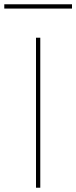

<svg xmlns="http://www.w3.org/2000/svg" viewBox="-56 -876 356 896"><path d="M112 0V-700H132V0ZM-36 -836V-856H280V-836Z"/></svg>

Font: Georama Extended Thin
Style: Regular
Weight: 100
Width: 7
Designer: Jean-Baptiste Levee
Foundry: Production Type
Version: Version 1.000